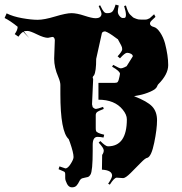

<svg xmlns="http://www.w3.org/2000/svg" viewBox="-56 -868 790 832"><path d="M449.7 -98.1Q439 -98.1 419.9 -67.9L412.6 -71.8Q429.7 -96.7 429.7 -106.9Q429.7 -130.4 385.7 -132.8L386.7 -196.8Q393.6 -206.1 393.6 -216.3Q393.6 -226.6 371.6 -250L378.9 -256.8Q401.4 -233.9 411.6 -233.9Q493.7 -233.9 493.7 -351.1Q493.7 -371.1 475.6 -393.1Q440.9 -436 370.6 -436V-508.8H439.9Q450.7 -508.8 453.9 -512.7Q457 -516.6 458.7 -523.4Q460.4 -530.3 461.9 -536.9Q463.4 -543.5 463.9 -547.9Q464.4 -559.1 429.7 -579.1L434.6 -586.9Q461.4 -571.8 467.3 -571.8Q473.1 -571.8 482.9 -576.2L492.7 -581.1L519.5 -624Q519.5 -630.4 511.7 -634.8Q503.9 -639.2 494.6 -639.2Q485.4 -639.2 463.9 -615.2L453.6 -624Q473.6 -645.5 473.6 -654.5Q473.6 -663.6 468.8 -671.9L454.6 -698.2Q455.1 -697.3 445.8 -704.1Q415.5 -727.1 399.9 -731.9Q389.6 -731.9 385.7 -725.1L360.8 -612.8Q360.8 -558.1 351.6 -542Q345.7 -536.1 345.7 -533Q345.7 -529.8 347.7 -525.9L342.8 -416L345.7 -403.8Q353.5 -396 359.9 -396Q366.2 -396 390.6 -404.8L393.6 -396Q370.6 -387.2 364.7 -382.3Q358.9 -377.4 358.9 -369.1V-312Q358.9 -304.2 360.4 -300.3Q363.8 -291.5 395.5 -284.2L392.6 -272Q377.9 -274.9 366.7 -274.9Q345.7 -274.9 345.7 -240.2V-214.8Q345.7 -126 335.9 -111.3Q330.1 -102.1 324 -100.8Q317.9 -99.6 311 -97.9Q304.2 -96.2 299.8 -95.2Q292 -91.8 287.4 -81.8Q282.7 -71.8 275.9 -64Q269 -56.2 255.6 -56.2Q242.2 -56.2 234.4 -71.3Q226.6 -86.4 226.6 -96.2V-111.8Q226.6 -116.2 226.3 -116.9Q226.1 -117.7 225.3 -120.4Q224.6 -123 221.2 -124.5Q217.8 -126 212.9 -128.2Q208 -130.4 197.8 -134.8L201.7 -147Q225.6 -138.2 227.5 -138.2Q237.8 -138.2 250.2 -157.7Q262.7 -177.2 262.7 -187.5Q262.7 -206.1 247.1 -251L241.7 -265.1Q205.6 -297.4 205.6 -460.9V-500Q205.6 -513.2 196.3 -535.2Q178.7 -575.7 178.7 -613.8Q178.7 -613.8 181.6 -694.8Q179.7 -708 170.9 -708L151.9 -704.1Q134.8 -704.1 104.5 -719Q74.2 -733.9 63.5 -733.9Q52.7 -733.9 46.9 -731.9L70.8 -703.1L44.9 -730Q36.1 -726.6 23.9 -709L7.8 -720.2Q20.5 -737.8 20.5 -752Q-12.7 -778.8 -36.1 -790L-27.3 -810.1Q0 -796.4 39.8 -789.3Q79.6 -782.2 107.4 -782.2Q135.3 -782.2 183.1 -796.6Q231 -811 253.7 -811Q276.4 -811 309.6 -800Q342.8 -789.1 357.4 -789.1Q372.1 -789.1 377.9 -794.7Q383.8 -800.3 383.8 -807.9Q383.8 -815.4 371.6 -841.8L377.9 -845.2Q388.7 -822.8 394.3 -816.9Q399.9 -811 406.7 -811H409.7Q423.3 -811 430.4 -817.4Q437.5 -823.7 444.8 -848.1L458.5 -844.2Q454.6 -828.1 454.6 -817.9Q454.6 -807.6 461.9 -798.8Q469.2 -790 475.8 -790Q482.4 -790 484.4 -790.5Q489.7 -792 489.7 -804.4Q489.7 -816.9 481.9 -841.8L489.7 -844.2Q499 -812.5 507.6 -804.9Q516.1 -797.4 519 -794.2Q522 -791 528.6 -788.8Q535.2 -786.6 537.1 -785.6Q543 -783.2 554.2 -783.2H574.7Q582.5 -783.2 592.8 -789.1L611.8 -806.2L617.7 -794.9Q595.2 -774.9 594.7 -770.3Q594.2 -765.6 593.8 -764.2Q596.7 -754.4 610.4 -751.2Q624 -748 637.9 -727.3Q651.9 -706.5 659.2 -679.7Q672.9 -626 672.9 -585.9Q672.9 -545.9 629.9 -502.9Q627 -500 625.5 -495.1Q621.1 -481.9 595.9 -470.9Q570.8 -460 547.9 -455.6L524.9 -451.2Q582 -429.2 603.3 -406.7Q624.5 -384.3 624.5 -346.7Q624.5 -309.1 612.3 -249.5Q600.1 -189.9 582.5 -184.1Q574.7 -184.1 553.5 -162.1Q532.2 -140.1 510 -118.2Q487.8 -96.2 477.5 -96.2Z"/></svg>

Font: Eater Caps
Style: Regular
Weight: 400
Version: Version 001.002